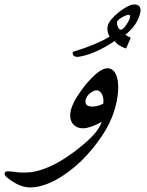

<svg xmlns="http://www.w3.org/2000/svg" viewBox="-219 -672 645 845"><path d="M346.7 -606.9Q342.8 -606.9 335 -604Q327.1 -601.1 319.1 -596.4Q311 -591.8 304.4 -586.4Q297.9 -581.1 296.4 -576.2Q295.4 -573.2 296.1 -567.4Q296.9 -561.5 299.1 -555.7Q301.3 -549.8 304.7 -545.4Q308.1 -541 312.5 -541Q317.4 -541 323.5 -546.6Q329.6 -552.2 335.2 -560.3Q340.8 -568.4 345.7 -577.1Q350.6 -585.9 352.5 -592.8Q356.9 -606.9 346.7 -606.9ZM235.4 -215.8Q237.3 -226.1 235.8 -236.6Q234.4 -247.1 230.5 -255.6Q226.6 -264.2 220.2 -269.3Q213.9 -274.4 205.6 -274.4Q199.2 -274.4 191.9 -271Q184.6 -267.6 178 -262.2Q171.4 -256.8 166.3 -250.2Q161.1 -243.7 159.2 -236.8Q148.9 -203.1 188 -203.1Q211.9 -203.1 235.4 -215.8ZM395.5 -605Q387.7 -580.1 371.3 -558.3Q355 -536.6 332.5 -519Q340.3 -513.7 356.4 -505.9L335.9 -458.5Q301.3 -469.7 285.2 -491.2Q240.2 -460.9 199 -443.4Q157.7 -425.8 121.1 -421.4Q96.2 -423.8 102.1 -443.8Q155.3 -460 196 -477.1Q236.8 -494.1 263.7 -511.2Q256.3 -522.5 254.4 -535.9Q252.4 -549.3 256.3 -562.5Q260.3 -574.7 274.2 -590.3Q288.1 -606 305.4 -619.6Q322.8 -633.3 340.6 -642.8Q358.4 -652.3 370.6 -652.3Q410.6 -652.3 395.5 -605ZM283.2 -182.6Q266.1 -127.9 228.8 -72.3Q191.4 -16.6 139.6 35.6Q110.8 63 81.5 84.7Q52.2 106.4 23.4 121.6Q-5.4 136.7 -33.2 144.8Q-61 152.8 -86.4 152.8Q-135.7 152.8 -189.9 107.4Q-194.8 103.5 -197.3 98.4Q-199.7 93.3 -198.2 89.4Q-196.3 82 -185.5 82Q-168.5 82 -152.6 84.7Q-136.7 87.4 -120.1 87.4Q-106.4 87.4 -93.3 86.7Q-80.1 85.9 -66.4 83Q-32.7 76.2 9 56.9Q50.8 37.6 102.1 0Q153.8 -38.1 185.8 -71Q217.8 -104 229 -135.3Q201.7 -121.1 181.6 -114.3Q161.6 -107.4 147 -107.4Q129.4 -107.4 116.9 -114.3Q104.5 -121.1 97.7 -132.8Q90.8 -144.5 90.1 -160.6Q89.4 -176.8 95.2 -195.3Q102.1 -216.8 118.4 -243.7Q134.8 -270.5 158.7 -300.3Q218.8 -371.6 253.9 -371.6Q272.9 -371.6 284.4 -356Q295.9 -340.3 299.6 -314.2Q303.2 -288.1 299.1 -253.9Q294.9 -219.7 283.2 -182.6Z"/></svg>

Font: XB Zar
Style: Italic
Weight: 400
Italic angle: -12°
Designer: Behnam
Foundry: Irmug
Version: Version 8.005 2009